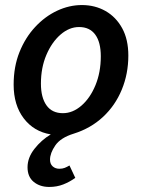

<svg xmlns="http://www.w3.org/2000/svg" viewBox="-20 -523 563 760"><path d="M175 217Q138 217 113.5 197Q89 177 89 139Q89 101 116.5 66Q144 31 181 9Q114 -2 74 -54.5Q34 -107 34 -188Q34 -259 57 -316.5Q80 -374 119 -416Q158 -458 206 -480.5Q254 -503 304 -503Q356 -503 397.5 -479.5Q439 -456 463.5 -411.5Q488 -367 488 -303Q488 -231 462 -168Q436 -105 387.5 -60Q339 -15 272 6Q220 22 199 52.5Q178 83 178 109Q178 126 188.5 135.5Q199 145 215 145Q227 145 236 141.5Q245 138 255 132L278 181Q256 197 230.5 207Q205 217 175 217ZM229 -75Q268 -75 302.5 -105Q337 -135 358 -186Q379 -237 379 -300Q379 -356 357 -386Q335 -416 293 -416Q254 -416 219.5 -386Q185 -356 163.5 -305.5Q142 -255 142 -192Q142 -137 164 -106Q186 -75 229 -75Z"/></svg>

Font: Source Sans 3 Semibold
Style: Italic
Weight: 600
Italic angle: -11°
Designer: Paul D. Hunt
Foundry: Adobe
Version: Version 3.052;hotconv 1.1.0;makeotfexe 2.6.0